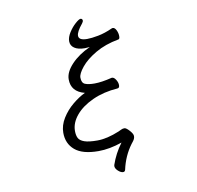

<svg xmlns="http://www.w3.org/2000/svg" viewBox="-99 -904 1199 1170"><g transform="rotate(-10 500.0 -318.5)"><path d="M636 -362Q636 -345 623 -344Q537 -338 468.5 -307Q400 -276 361.5 -230Q323 -184 323 -134Q323 -106 332 -89Q341 -72 368 -62.5Q395 -53 448 -53Q508 -53 585 -85Q588 -86 599.5 -92Q611 -98 622 -98Q633 -98 652.5 -76.5Q672 -55 672 -41Q672 -31 668 -23Q664 -15 658 -7.5Q652 0 649 4Q601 69 583 152Q580 164 569 164Q555 164 538.5 149Q522 134 522 119Q522 114 523 112Q546 44 590 -15Q512 12 444 12Q345 12 298 -28Q251 -68 251 -135Q251 -181 278 -224.5Q305 -268 345 -301Q385 -334 423 -352Q340 -373 340 -450Q340 -495 385 -542.5Q430 -590 501 -622Q479 -620 470 -620Q429 -620 406 -635.5Q383 -651 383 -678Q383 -703 401 -731.5Q419 -760 442 -780.5Q465 -801 475 -801Q480 -801 483.5 -797.5Q487 -794 487 -789Q487 -781 479 -771Q442 -726 442 -702Q442 -673 494 -673Q521 -673 563 -681Q605 -689 651 -710Q655 -712 658 -712Q671 -712 680 -693.5Q689 -675 689 -656Q689 -638 680 -637Q597 -622 536.5 -586.5Q476 -551 444 -511.5Q412 -472 412 -448Q412 -415 433 -406.5Q454 -398 491 -398Q535 -398 599 -414H602Q614 -414 625 -396.5Q636 -379 636 -362Z"/></g></svg>

Font: Iansui
Style: Regular
Weight: 400
Designer: But Ko / Fontworks Inc.
Foundry: zi-hi.com / Fontworks Inc.
Version: Version 1.002